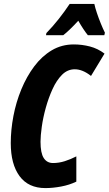

<svg xmlns="http://www.w3.org/2000/svg" viewBox="-20 -951 556 981"><path d="M212 10Q125 10 80 -51Q35 -112 35 -220Q35 -287 48.5 -358Q62 -429 89 -494.5Q116 -560 155 -612Q194 -664 244.5 -694Q295 -724 357 -724Q399 -724 439.5 -713.5Q480 -703 514 -677L445 -563Q402 -597 362 -597Q325 -597 297 -569Q269 -541 248.5 -496Q228 -451 214 -400.5Q200 -350 193.5 -303.5Q187 -257 187 -227Q187 -169 203.5 -143.5Q220 -118 251 -118Q281 -118 311 -127.5Q341 -137 370 -152V-23Q335 -6 292.5 2Q250 10 212 10ZM217 -782Q250 -816 280 -854Q310 -892 336 -931H462Q466 -912 475 -885Q484 -858 495 -831Q506 -804 516 -784L513 -771H429Q407 -798 380 -845Q334 -795 303 -771H215Z"/></svg>

Font: Noto Sans ExtraCondensed ExtraBold
Style: Italic
Weight: 800
Width: 2
Italic angle: -12°
Designer: Monotype Design Team
Foundry: Monotype Imaging Inc.
Version: Version 2.013; ttfautohint (v1.8.4.7-5d5b)